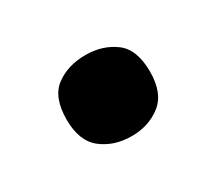

<svg xmlns="http://www.w3.org/2000/svg" viewBox="-50 -522 384 341"><g transform="rotate(-30 142.5 -352.0)"><path d="M57 -352Q57 -398 82 -416.5Q107 -435 143 -435Q178 -435 203 -416.5Q228 -398 228 -352Q228 -308 203 -288.5Q178 -269 143 -269Q107 -269 82 -288.5Q57 -308 57 -352Z"/></g></svg>

Font: Noto Sans Kannada
Style: Bold
Weight: 700
Designer: Jelle Bosma - Monotype Design Team
Foundry: Monotype Imaging Inc.
Version: Version 2.005; ttfautohint (v1.8.4.7-5d5b)